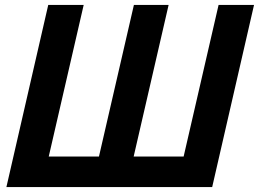

<svg xmlns="http://www.w3.org/2000/svg" viewBox="-20 -760 1059 780"><path d="M176 -740H320L178 -124H382L524 -740H665L523 -124H726L868 -740H1012L842 0H6Z"/></svg>

Font: KaiGen Gothic CN Bold
Style: Bold
Weight: 700
Designer: Ryoko NISHIZUKA  (kana & ideographs); Paul D. Hunt (Latin, Greek & Cyrillic); Wenlong ZHANG  (bopomofo); Sandoll Communi
Foundry: Adobe Systems Incorporated
Version: Version 1.002.20150501